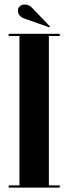

<svg xmlns="http://www.w3.org/2000/svg" viewBox="-20 -854 311 874"><path d="M19.5 0V-10H68.5V-690H19.5V-700H252V-690H202.5V-10H252V0ZM205 -729.5 92.5 -769Q61.5 -780 61.5 -806Q61.5 -817.5 70.2 -825.5Q79 -833.5 92.5 -833.5Q111.5 -833.5 125.5 -819L207.5 -733.5Z"/></svg>

Font: Imbue 100pt ExtraBold
Style: Regular
Weight: 800
Designer: Tyler Finck
Foundry: Etcetera Type Company
Version: Version 1.102; ttfautohint (v1.8.3)